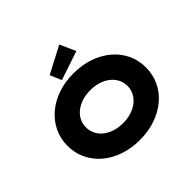

<svg xmlns="http://www.w3.org/2000/svg" viewBox="-214 -1213 1484 1484"><g transform="rotate(-45 527.5 -471.5)"><path d="M528 10Q434 10 355 -17.5Q276 -45 219 -94Q162 -143 130.5 -209.5Q99 -276 99 -354Q99 -433 131 -499Q163 -565 220 -614Q277 -663 355.5 -690.5Q434 -718 528 -718Q622 -718 700.5 -690.5Q779 -663 836.5 -614Q894 -565 925.5 -499Q957 -433 957 -355Q957 -276 925.5 -209.5Q894 -143 836.5 -94Q779 -45 700.5 -17.5Q622 10 528 10ZM528 -174Q577 -174 619 -187.5Q661 -201 691.5 -225.5Q722 -250 738.5 -283Q755 -316 755 -354Q755 -392 738.5 -425Q722 -458 691.5 -482.5Q661 -507 619 -520.5Q577 -534 528 -534Q478 -534 436.5 -520.5Q395 -507 364.5 -483Q334 -459 317.5 -426Q301 -393 301 -354Q301 -316 317.5 -282.5Q334 -249 364.5 -225Q395 -201 436.5 -187.5Q478 -174 528 -174ZM428 -744 388 -838 608 -953 666 -824Z"/></g></svg>

Font: Lexend Peta ExtraBold
Style: Regular
Weight: 800
Version: Version 1.007